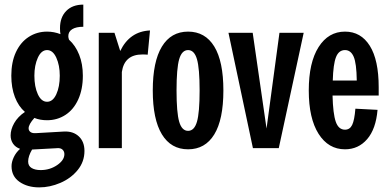

<svg xmlns="http://www.w3.org/2000/svg" viewBox="-20 -642 1683 832"><path d="M129 -131Q104 -103 104 -86Q104 -76 112 -70Q120 -64 135 -65L257 -72Q297 -74 321.5 -51Q346 -28 346 12Q346 59 316.5 95Q287 131 241.5 150.5Q196 170 150 170Q99 170 64.5 146Q30 122 30 78Q30 60 39.5 39.5Q49 19 67 3Q47 -4 36.5 -19.5Q26 -35 26 -55Q26 -81 41.5 -108.5Q57 -136 88 -157Q60 -181 44.5 -221.5Q29 -262 29 -314Q29 -373 49 -416Q69 -459 104.5 -482Q140 -505 184 -505Q214 -505 242 -494Q240 -503 240 -520Q240 -567 267 -594.5Q294 -622 341 -622V-526Q310 -526 293 -515.5Q276 -505 276 -485Q276 -479 279 -470Q307 -445 323 -405Q339 -365 339 -314Q339 -255 319 -211Q299 -167 263.5 -144Q228 -121 184 -121Q153 -121 129 -131ZM239 -314Q239 -359 224 -392Q209 -425 184 -425Q159 -425 144 -392Q129 -359 129 -314Q129 -266 144 -233.5Q159 -201 184 -201Q209 -201 224 -233.5Q239 -266 239 -314ZM156 95Q196 95 227.5 73.5Q259 52 259 26Q259 14 251 6.5Q243 -1 229 0L119 6Q102 35 102 58Q102 77 117 86Q132 95 156 95Z M408 -500H476L501 -421Q542 -506 630 -510L620 -405Q612 -406 597 -406Q519 -406 508 -330V0H408Z M642 -250Q642 -375 681.5 -440Q721 -505 795 -505Q869 -505 908.5 -440.5Q948 -376 948 -250Q948 -124 908.5 -59.5Q869 5 795 5Q721 5 681.5 -60Q642 -125 642 -250ZM845 -250Q845 -346 833.5 -385.5Q822 -425 795 -425Q768 -425 756.5 -385.5Q745 -346 745 -250Q745 -154 756.5 -114.5Q768 -75 795 -75Q822 -75 833.5 -114.5Q845 -154 845 -250Z M970 -500H1075L1135 -85L1191 -500H1296L1188 0H1076Z M1318 -250Q1318 -371 1360.5 -438Q1403 -505 1475 -505Q1544 -505 1582.5 -443.5Q1621 -382 1621 -264V-228H1421Q1423 -149 1435 -114.5Q1447 -80 1475 -80Q1496 -80 1506 -100.5Q1516 -121 1520 -171L1616 -166Q1609 -83 1571 -39Q1533 5 1475 5Q1403 5 1360.5 -62Q1318 -129 1318 -250ZM1526 -293Q1525 -368 1512.5 -396.5Q1500 -425 1475 -425Q1448 -425 1436 -394.5Q1424 -364 1422 -293Z"/></svg>

Font: Piscolabis
Style: Regular
Weight: 400
Designer: Ariel Martín Pérez
Foundry: Tunera Type Foundry
Version: Version 1.000